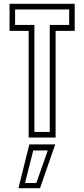

<svg xmlns="http://www.w3.org/2000/svg" viewBox="-20 -720 441 1005"><path d="M130 0V-558.5H30V-700H371V-558.5H271V0ZM160 -29.5H240.5V-589.5H342V-670.5H59V-589.5H160ZM76.5 265 133.5 36H269L189.5 265ZM111 238H170L230 67.5H154Z"/></svg>

Font: Tourney Condensed Light
Style: Regular
Weight: 300
Width: 3
Designer: Tyler Finck
Foundry: Etcetera Type Co
Version: Version 1.010; ttfautohint (v1.8.3)